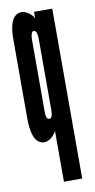

<svg xmlns="http://www.w3.org/2000/svg" viewBox="-86 -593 403 818"><g transform="rotate(-10 115.5 -183.5)"><path d="M201 -547H122V-519C114 -537 88 -555 70 -555C19 -555 15 -483 15 -448V-99C16 -60 21 8 70 8C88 8 112 -10 122 -32V188H201ZM122 -120C122 -97 117 -87 107 -87C97 -87 93 -98 93 -120V-430C93 -449 96 -467 107 -467C118 -467 122 -449 122 -430Z"/></g></svg>

Font: League Gothic Condensed
Style: Regular
Weight: 400
Width: 3
Designer: Tyler Finck
Foundry: The League of Moveable Type
Version: Version 1.001;PS 001.001;hotconv 1.0.56;makeotf.lib2.0.21325